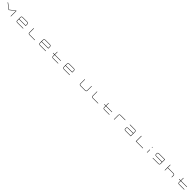

<svg xmlns="http://www.w3.org/2000/svg" viewBox="3166 -8934 17169 17169"><g transform="rotate(45 11750.0 -350.0)"><path d="M1342.5 -700H1298.5L793.5 -313L288.5 -700H235V-692L781.5 -274H803.5L1302.5 -658V0H1342.5Z M2693 -700H2167C2022.5 -700 1982.5 -660 1982.5 -515.5V-184.5C1982.5 -40 2022.5 0 2167 0H2877.5V-39H2168C2046 -39 2022.5 -62.5 2022.5 -184.5V-330.5H2877.5V-515.5C2877.5 -660 2837.5 -700 2693 -700ZM2022.5 -369.5V-515.5C2022.5 -637.5 2046 -661 2168 -661H2692C2814 -661 2837.5 -637.5 2837.5 -515.5V-369.5Z M3517.5 -700V-184.5C3517.5 -40 3557.5 0 3702 0H4345.5V-39H3703C3581 -39 3557.5 -62.5 3557.5 -184.5V-700Z M5551 -700H5025C4880.5 -700 4840.5 -660 4840.5 -515.5V-184.5C4840.5 -40 4880.5 0 5025 0H5735.5V-39H5026C4904 -39 4880.5 -62.5 4880.5 -184.5V-330.5H5735.5V-515.5C5735.5 -660 5695.5 -700 5551 -700ZM4880.5 -369.5V-515.5C4880.5 -637.5 4904 -661 5026 -661H5550C5672 -661 5695.5 -637.5 5695.5 -515.5V-369.5Z M6310.5 -369.5V-330.5H6500.5V-184.5C6500.5 -40 6540.5 0 6685 0H7298.5V-39H6686C6564 -39 6540.5 -62.5 6540.5 -184.5V-330.5H7298.5V-369.5H6540.5V-700H6500.5V-369.5Z M8579 -700H8053C7908.5 -700 7868.5 -660 7868.5 -515.5V-184.5C7868.5 -40 7908.5 0 8053 0H8763.5V-39H8054C7932 -39 7908.5 -62.5 7908.5 -184.5V-330.5H8763.5V-515.5C8763.5 -660 8723.5 -700 8579 -700ZM7908.5 -369.5V-515.5C7908.5 -637.5 7932 -661 8054 -661H8578C8700 -661 8723.5 -637.5 8723.5 -515.5V-369.5Z M10158 0H10689C10833.5 0 10873.5 -40 10873.5 -184.5V-700H10833.5V-184.5C10833.5 -62.5 10810 -39 10688 -39H10159C10037 -39 10013.5 -62.5 10013.5 -184.5V-700H9973.5V-184.5C9973.5 -40 10013.5 0 10158 0Z M11523.5 -700V-184.5C11523.5 -40 11563.5 0 11708 0H12351.5V-39H11709C11587 -39 11563.5 -62.5 11563.5 -184.5V-700Z M12791.5 -369.5V-330.5H12981.5V-184.5C12981.5 -40 13021.5 0 13166 0H13779.5V-39H13167C13045 -39 13021.5 -62.5 13021.5 -184.5V-330.5H13779.5V-369.5H13021.5V-700H12981.5V-369.5Z M14359.5 -515.5V0H14399.5V-515.5C14399.5 -637.5 14423 -661 14545 -661H15125.5V-700H14544C14399.5 -700 14359.5 -660 14359.5 -515.5Z M15841 -325.5H16456.5V-39H15841C15720 -39 15696 -62 15695.5 -182C15696 -302.5 15720 -325.5 15841 -325.5ZM15655.5 -180V-184.5V-182.5C15656 -39.5 15696.5 0 15840 0H16496.5V-515.5C16496.5 -660 16456.5 -700 16312 -700H15704.5V-661H16311C16433 -661 16456.5 -637.5 16456.5 -515.5V-364.5H15840C15696.5 -364.5 15656 -325 15655.5 -182.5Z M17131.5 -700V0H18021.5V-39H17174V-700Z M18531.5 -369.5V0H18571.5V-369.5ZM18531.5 -620H18571.5V-700H18531.5Z M19397 -661H20092.5V-374.5H19397C19276 -374.5 19252 -397.5 19251.5 -518C19252 -638 19276 -661 19397 -661ZM19211.5 -515.5V-520V-517.5C19212 -375 19252.5 -335.5 19396 -335.5H20092.5V-184.5C20092.5 -62.5 20069 -39 19947 -39H19260.5V0H19948C20092.5 0 20132.5 -40 20132.5 -184.5V-700H19396C19252.5 -700 19212 -660.5 19211.5 -517.5Z M20782.5 -700V0H20822.5V-330.5H21507C21629 -330.5 21652.5 -307 21652.5 -185V0H21692.5V-185C21692.5 -329.5 21652.5 -369.5 21508 -369.5H20822.5V-700Z M22257.5 -369.5V-330.5H22447.5V-184.5C22447.5 -40 22487.5 0 22632 0H23245.5V-39H22633C22511 -39 22487.5 -62.5 22487.5 -184.5V-330.5H23245.5V-369.5H22487.5V-700H22447.5V-369.5Z"/></g></svg>

Font: Melete UltraLight
Style: Regular
Weight: 200
Width: 6
Designer: Sora Sagano
Foundry: DOT COLON
Version: Version 0.200;FEAKit 1.0